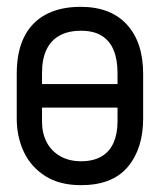

<svg xmlns="http://www.w3.org/2000/svg" viewBox="-20 -532 470 562"><path d="M399 -185V-316Q399 -408 351.5 -460Q304 -512 216 -512Q156 -512 114 -489.5Q72 -467 50.5 -423.5Q29 -380 29 -316V-185Q29 -132 49.5 -88Q70 -44 112 -17Q154 10 217 10Q309 10 354 -43.5Q399 -97 399 -185ZM324 -318V-176Q324 -141 312.5 -114.5Q301 -88 277 -74Q253 -60 217 -60Q182 -60 156 -75Q130 -90 116.5 -116Q103 -142 103 -176V-318Q103 -359 116 -386.5Q129 -414 154.5 -428Q180 -442 217 -442Q254 -442 277.5 -427.5Q301 -413 312.5 -385.5Q324 -358 324 -318ZM54 -286V-217H370V-286Z"/></svg>

Font: Advent Pro Medium
Style: Regular
Weight: 500
Designer: VivaRado, Andreas Kalpakidis
Foundry: VivaRado, Andreas Kalpakidis
Version: Version 3.000